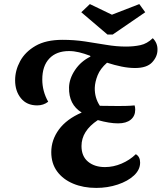

<svg xmlns="http://www.w3.org/2000/svg" viewBox="-20 -898 791 940"><path d="M162 -382Q111 -382 82.5 -417Q54 -452 54 -505Q54 -553 78.5 -598.5Q103 -644 154 -673.5Q205 -703 286 -703Q343 -703 396.5 -695Q450 -687 500 -678.5Q550 -670 597 -670Q635 -670 667.5 -677Q700 -684 728 -711Q752 -687 751 -654Q751 -621 725 -593Q699 -565 641 -565Q610 -565 575.5 -572Q541 -579 504 -591Q471 -562 458 -529.5Q445 -497 444 -468Q443 -419 469 -380Q485 -380 513 -379.5Q541 -379 559 -379Q574 -379 597 -379.5Q620 -380 639 -382Q642 -373 642 -361Q642 -330 620 -312Q598 -294 558 -294Q516 -294 459 -310Q379 -257 379 -183Q379 -133 411 -106.5Q443 -80 494 -80Q535 -80 575 -97Q615 -114 645 -143Q666 -131 666 -102Q666 -67 636 -39Q606 -11 556.5 5.5Q507 22 451 22Q388 22 338 1Q288 -20 259.5 -59Q231 -98 231 -153Q231 -213 268.5 -264Q306 -315 380 -347Q316 -386 318 -470Q319 -513 347.5 -555.5Q376 -598 423 -621L421 -625Q392 -636 367 -642Q342 -648 318 -648Q256 -648 221.5 -611.5Q187 -575 187 -509Q187 -451 216 -400Q193 -382 162 -382ZM506 -729 378 -838 420 -878 528 -826 662 -878 691 -838 532 -729Z"/></svg>

Font: Sansita Swashed Medium
Style: Regular
Weight: 500
Designer: Pablo Cosgaya
Foundry: Omnibus-Type
Version: Version 1.003; ttfautohint (v1.8.3)